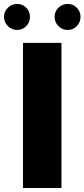

<svg xmlns="http://www.w3.org/2000/svg" viewBox="-71 -948 426 968"><path d="M270 -796.9Q243.2 -796.9 223.6 -816.4Q204.1 -835.9 204.1 -862.8Q204.1 -890.1 223.6 -909.2Q243.2 -928.2 270 -928.2Q297.4 -928.2 316.2 -909.2Q335 -890.1 335 -862.8Q335 -835.9 316.2 -816.4Q297.4 -796.9 270 -796.9ZM15.1 -796.9Q-11.7 -796.9 -31.2 -816.4Q-50.8 -835.9 -50.8 -862.8Q-50.8 -890.1 -31.2 -909.2Q-11.7 -928.2 15.1 -928.2Q42.5 -928.2 61.3 -909.2Q80.1 -890.1 80.1 -862.8Q80.1 -835.9 61.3 -816.4Q42.5 -796.9 15.1 -796.9ZM238.8 0H44.9V-731.9H238.8Z"/></svg>

Font: Squarion Black
Style: Regular
Weight: 900
Designer: Natanael Gama
Version: Version 1.00;September 12, 2019;FontCreator 11.5.0.2425 64-b